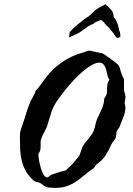

<svg xmlns="http://www.w3.org/2000/svg" viewBox="-20 -893 631 914"><path d="M144 -30.3Q118.7 -51.3 104.5 -75.9Q90.3 -100.6 83.7 -127.7Q77.1 -154.8 75.9 -184.3Q74.7 -213.9 74.7 -245.1Q74.7 -264.6 80.8 -280.5Q86.9 -296.4 92.3 -314.5Q99.1 -335.4 106.2 -358.6Q113.3 -381.8 122.6 -403.8Q125 -411.1 128.9 -417.7Q132.8 -424.3 136.7 -431.2Q140.6 -438 144 -445.1Q147.5 -452.1 148.9 -460.4Q158.2 -469.7 165.5 -479Q172.9 -488.3 179.4 -497.3Q186 -506.3 192.4 -515.4Q198.7 -524.4 206.5 -533.7Q233.9 -566.9 267.8 -591.6Q301.8 -616.2 340.8 -631.8Q343.3 -632.8 346.7 -634.5Q350.1 -636.2 351.1 -636.2Q366.2 -639.2 379.6 -644.5Q393.1 -649.9 407.2 -652.3Q410.6 -651.4 419.2 -649.4Q427.7 -647.5 436.8 -645.5Q445.8 -643.6 454.1 -641.8Q462.4 -640.1 465.8 -639.6Q472.7 -637.2 479 -632.3Q485.4 -627.4 491.2 -623.5Q491.2 -623 493.7 -621.8Q496.1 -620.6 498.8 -618.9Q501.5 -617.2 503.7 -615.5Q505.9 -613.8 506.3 -612.3Q510.7 -609.9 517.1 -605.5Q523.4 -601.1 530 -595.7Q536.6 -590.3 541.7 -584.5Q546.9 -578.6 549.3 -572.8Q552.2 -561.5 554.2 -554.9Q556.2 -548.3 558.3 -542.7Q560.5 -537.1 563.2 -531Q565.9 -524.9 570.3 -515.1V-464.4L577.1 -435.1V-428.2Q577.1 -421.9 575.4 -416.3Q573.7 -410.6 573.7 -403.8Q573.7 -398.4 575.4 -392.6Q577.1 -386.7 577.1 -380.9Q577.1 -369.1 574.2 -357.4Q571.3 -345.7 566.9 -334.2Q562.5 -322.8 557.6 -311.3Q552.7 -299.8 549.3 -289.1Q545.4 -282.2 541.5 -277.3Q537.6 -272.5 535.2 -266.1Q533.7 -259.8 533.2 -252Q532.7 -244.1 530.8 -236.3Q525.4 -226.6 519.8 -220.5Q514.2 -214.4 509.8 -205.1Q497.6 -176.3 482.2 -152.6Q466.8 -128.9 439.5 -110.8Q435.1 -106.9 432.4 -101.1Q429.7 -95.2 424.3 -91.3Q399.4 -74.2 379.9 -57.6Q360.4 -41 340.6 -27.8Q320.8 -14.6 297.4 -6.6Q273.9 1.5 241.2 1.5Q229 1.5 214.1 0Q199.2 -1.5 189.5 -9.3Q187.5 -9.3 185.1 -11.5Q182.6 -13.7 182.6 -14.2Q177.2 -18.6 172.6 -21Q168 -23.4 163.3 -24.7Q158.7 -25.9 154.1 -26.9Q149.4 -27.8 144 -30.3ZM162.6 -156.2Q162.6 -150.4 164.1 -140.4Q165.5 -130.4 168 -118.4Q170.4 -106.4 174.1 -94Q177.7 -81.5 182.4 -71.5Q187 -61.5 192.1 -55.2Q197.3 -48.8 203.1 -48.8Q207 -48.8 210 -50.5Q212.9 -52.2 215.3 -54.4Q217.8 -56.6 220.2 -58.6Q222.7 -60.5 226.1 -61.5Q229 -63 236.6 -65.4Q244.1 -67.9 252.4 -70.6Q260.7 -73.2 268.1 -75.4Q275.4 -77.6 278.3 -78.6Q279.3 -78.6 285.2 -79.6Q291 -80.6 293.5 -82L327.1 -114.7L357.4 -151.4L373.5 -195.8Q379.9 -207 388.2 -216.8Q396.5 -226.6 404.3 -236.3Q412.1 -246.1 418.9 -256.6Q425.8 -267.1 429.2 -279.8Q429.7 -280.8 430.9 -285.4Q432.1 -290 433.3 -295.4Q434.6 -300.8 435.5 -305.4Q436.5 -310.1 437 -311.5Q440.4 -322.8 445.6 -334Q450.7 -345.2 456.3 -356.4Q461.9 -367.7 466.6 -379.4Q471.2 -391.1 474.1 -403.8L476.6 -424.8Q478 -425.8 479.7 -428.7Q481.4 -431.6 483.2 -435.1Q484.9 -438.5 486.1 -441.4Q487.3 -444.3 487.8 -445.3Q489.3 -451.7 489.5 -458.5Q489.7 -465.3 489.7 -472.2Q489.7 -479 490.5 -485.6Q491.2 -492.2 493.7 -499Q493.7 -499.5 494.6 -502Q495.6 -504.4 497.1 -506.8Q498.5 -509.3 499.5 -511.7Q500.5 -514.2 500.5 -515.1L493.7 -526.4Q491.2 -534.7 489 -546.4Q486.8 -558.1 482.9 -568.8Q479 -579.6 471.9 -587.2Q464.8 -594.7 453.1 -594.7Q436.5 -594.7 416 -583Q395.5 -571.3 373.8 -552.7Q352.1 -534.2 330.8 -511.2Q309.6 -488.3 291.5 -465.8Q273.4 -443.4 259.5 -423.8Q245.6 -404.3 239.3 -392.6Q228 -373 221.4 -349.1Q214.8 -325.2 207 -301.8Q204.6 -292.5 200.2 -283.2Q195.8 -273.9 191.4 -265.1Q187 -256.8 183.1 -249Q179.2 -241.2 175.8 -231.4Q173.8 -225.6 173.6 -219.5Q173.3 -213.4 173.3 -208V-195.8Q173.3 -189.5 172.6 -182.9Q171.9 -176.3 168.5 -170.4Q168.5 -169.4 165.5 -165Q162.6 -160.6 162.6 -158.2ZM536.1 -785.6Q540 -780.3 541.7 -774.4Q543.5 -768.6 544.4 -762.2Q545.4 -756.3 546.4 -750.7Q547.4 -745.1 551.3 -740.2L553.2 -719.7Q552.2 -716.3 547.9 -715.3Q543.5 -714.4 541 -711.9L532.7 -716.3L519 -735.8Q516.6 -739.7 513.7 -742.9Q510.7 -746.1 507.3 -749.5Q504.9 -752.4 503.2 -755.6Q501.5 -758.8 498 -762.2Q493.7 -766.6 488 -771.2Q482.4 -775.9 478.5 -781.2Q476.1 -787.1 470.7 -790.8Q465.3 -794.4 460.9 -798.3Q448.2 -792.5 439.7 -789.6Q431.2 -786.6 424.8 -779.8Q412.1 -775.4 401.6 -768.6Q391.1 -761.7 380.9 -754.2Q370.6 -746.6 360.1 -739.5Q349.6 -732.4 337.4 -728Q330.6 -724.6 323.5 -721.7Q316.4 -718.8 309.1 -714.4Q309.1 -722.2 310.1 -728.8Q311 -735.4 312.5 -740.7Q325.7 -755.9 340.3 -768.6Q355 -781.2 370.6 -792.5Q376 -798.3 382.1 -802.2Q388.2 -806.2 394.3 -810.1Q400.4 -814 406 -818.1Q411.6 -822.3 416 -828.6Q429.7 -843.3 445.1 -852.5Q460.4 -861.8 481.9 -872.6L486.3 -868.2Q498.5 -858.4 507.8 -848.1Q517.1 -837.9 520 -824.7L521 -812.5Q524.4 -807.1 529.8 -800.8Q535.2 -794.4 536.1 -785.6Z"/></svg>

Font: IM FELL English
Style: Italic
Weight: 400
Italic angle: -18°
Designer: Igino Marini
Foundry: Igino Marini
Version: 3.00